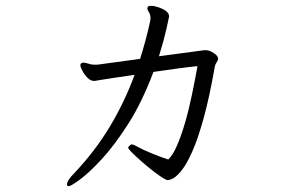

<svg xmlns="http://www.w3.org/2000/svg" viewBox="-20 -601 1040 662"><path d="M689 -428Q702 -428 717 -418Q732 -408 732 -399Q732 -393 727.5 -387Q723 -381 721 -373Q702 -265 682 -193Q662 -121 643 -78.5Q624 -36 607 -14.5Q590 7 577.5 13.5Q565 20 559 20Q553 20 537.5 10Q522 0 502.5 -15.5Q483 -31 464.5 -47.5Q446 -64 434 -76Q422 -88 422 -92Q422 -94 425 -97Q430 -103 434 -103Q441 -103 452 -96Q472 -85 503.5 -72Q535 -59 560 -51Q576 -66 590.5 -99.5Q605 -133 618 -177.5Q631 -222 641.5 -273Q652 -324 661 -373Q630 -370 590 -364.5Q550 -359 509 -353Q470 -249 422.5 -174.5Q375 -100 330.5 -52Q286 -4 255 18.5Q224 41 217 41Q211 41 211 35Q211 21 237 -5Q308 -80 359 -165Q410 -250 444 -343Q403 -337 369 -332Q335 -327 318 -324Q314 -323 310.5 -322.5Q307 -322 304 -322Q292 -322 281 -333.5Q270 -345 263.5 -358Q257 -371 257 -375Q257 -382 262 -384Q264 -385 267 -385Q272 -385 279.5 -383Q287 -381 294 -379Q299 -378 303 -378Q307 -378 311 -378H316L463 -398Q484 -464 498 -529Q498 -531 498.5 -533.5Q499 -536 499 -538Q499 -542 498.5 -545Q498 -548 497 -551Q496 -556 492 -561.5Q488 -567 488 -572Q488 -574 490 -578Q493 -581 501 -581Q510 -581 524.5 -576.5Q539 -572 551 -564Q563 -556 563 -544Q563 -542 554 -502Q545 -462 528 -407L685 -428Z"/></svg>

Font: QiushuiShotai Bright
Style: Regular
Weight: 400
Designer: Christian Thalmann (Catharsis Fonts)
Version: Version 1.250;